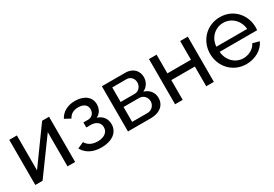

<svg xmlns="http://www.w3.org/2000/svg" viewBox="25 -1221 2745 1920"><g transform="rotate(-30 1397.0 -260.5)"><path d="M70 0H154L442 -395V0H530V-522H450L158 -118V-521H70Z M834 7C951 7 1035 -49 1035 -145C1035 -208 1001 -256 938 -275C983 -296 1007 -342 1007 -391C1007 -479 934 -530 832 -530C746 -530 681 -493 648 -430L715 -394C737 -436 773 -458 828 -458C894 -458 928 -427 928 -380C928 -335 897 -301 855 -301H799V-243H852C916 -242 953 -207 953 -157C953 -101 906 -65 830 -65C766 -65 721 -90 697 -133L625 -101C662 -33 733 7 834 7Z M1140 0H1405C1505 0 1573 -51 1573 -139C1573 -204 1532 -251 1472 -268C1522 -291 1550 -338 1550 -394C1550 -459 1504 -522 1410 -522H1140ZM1224 -292V-460H1390C1435 -460 1467 -423 1467 -379C1467 -334 1434 -292 1387 -292ZM1224 -62V-234H1406C1453 -234 1488 -195 1488 -148C1488 -103 1451 -62 1403 -62Z M1684 0H1772V-228H2044V0H2132V-522H2044V-306H1772V-522H1684Z M2505 10C2610 10 2699 -45 2733 -122L2657 -143C2635 -91 2572 -56 2508 -56C2417 -56 2340 -128 2332 -231H2765C2766 -237 2767 -251 2767 -265C2767 -405 2664 -531 2506 -531C2349 -531 2239 -408 2239 -261C2239 -114 2348 10 2505 10ZM2329 -292C2336 -393 2413 -465 2506 -465C2599 -465 2676 -394 2685 -292Z"/></g></svg>

Font: FIGSv2-sans-serif Medium
Style: Regular
Weight: 500
Designer: Matt McInerney, Pablo Impallari, Rodrigo Fuenzalida,Mirko Velimirovic
Foundry: Matt McInerney, Pablo Impallari, Rodrigo Fuenzalida
Version: Version 4.021;hotconv 1.0.109;makeotfexe 2.5.65596